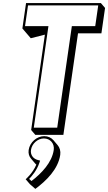

<svg xmlns="http://www.w3.org/2000/svg" viewBox="-20 -845 703 1248"><path d="M125.5 -660 152.8 -628.2 180 -596.4 271.8 -619.8 182.5 0 209.7 31.8H391.9L487.1 -628.2H639.1L662.9 -793.2L635.7 -825H149.3ZM267.3 40C219.3 40 173.5 80 166.3 130C163.1 152.2 169.2 171.6 181.6 186L208.8 217.9C211 220.5 213.5 222.9 216.1 225.2C192.2 281.9 146.9 320 146.9 320L174.1 351.8L209.7 382.8C280.2 330.8 358.1 254.8 371.5 161.8C375.1 136.8 368.4 114.3 354.4 98.1L327.2 66.2C313.3 50 292.3 40 267.3 40ZM265.1 55C306.8 55 335.3 88.2 329.3 130C317.6 211.4 250.2 281.6 184.8 331.7L169.2 318.1C187.6 299.4 219.9 262 236.1 212.7L240.7 198.7L227.3 195.4C196.1 187.8 176.7 162.1 181.3 130C187.3 88.1 225.6 55 265.1 55ZM142.7 -675 162.1 -810H618.5L599 -675H447L351.9 -15H199.6L294.8 -675Z"/></svg>

Font: Blink
Style: 3DObl
Weight: 400
Designer: Mew Too
Foundry: Cannot Into Space Fonts
Version: Version 001.000